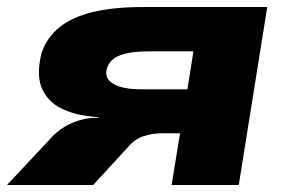

<svg xmlns="http://www.w3.org/2000/svg" viewBox="-28 -526 834 546"><path d="M-8 0 109 -125Q139 -160 175 -175.5Q211 -191 245 -191H254L251 -193Q196 -196 154 -214Q112 -232 93 -270.5Q74 -309 90 -375Q105 -419 140.5 -448Q176 -477 235 -491.5Q294 -506 378 -506H732L651 0H460L484 -147H434Q406 -147 381 -139Q356 -131 339 -111L237 0ZM376 -272H505L522 -380H395Q344 -380 314 -369Q284 -358 276 -331Q268 -304 293.5 -288Q319 -272 376 -272Z"/></svg>

Font: Nunito Sans 7pt Expanded Black
Style: Italic
Weight: 900
Width: 7
Italic angle: -9°
Designer: Vernon Adams
Foundry: Vernon Adams
Version: Version 3.101;gftools[0.9.27]